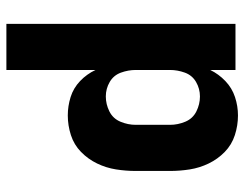

<svg xmlns="http://www.w3.org/2000/svg" viewBox="-104 -672 783 616"><g transform="rotate(-90 288.0 -363.5)"><path d="M226 8Q256 8 285 -1.5Q314 -11 336.5 -32.5Q359 -54 372 -81V0H520V-735H372V-449Q359 -477 336.5 -498.5Q314 -520 285 -529Q256 -538 226 -538Q194 -538 163 -528Q132 -518 109 -495.5Q86 -473 72 -444Q58 -415 53 -383.5Q48 -352 48 -320V-210Q48 -178 53 -146.5Q58 -115 72 -86Q86 -57 109 -34.5Q132 -12 163 -2Q194 8 226 8ZM287 -114Q262 -114 239 -125.5Q216 -137 206 -161Q196 -185 196 -210V-320Q196 -345 206 -369Q216 -393 239 -404.5Q262 -416 287 -416Q312 -416 333.5 -403.5Q355 -391 363.5 -367.5Q372 -344 372 -320V-210Q372 -186 363.5 -162.5Q355 -139 333.5 -126.5Q312 -114 287 -114Z"/></g></svg>

Font: Iosevka Sparkle Heavy
Style: Regular
Weight: 900
Designer: Belleve Invis
Foundry: Belleve Invis
Version: Version 4.5.0; ttfautohint (v1.8.3)